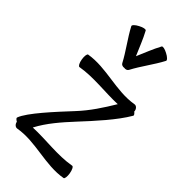

<svg xmlns="http://www.w3.org/2000/svg" viewBox="-291 -1008 1141 1141"><g transform="rotate(45 280.0 -437.0)"><path d="M308 -685C343 -752 391 -812 426 -879C430 -886 415 -901 393 -912C371 -924 351 -928 347 -921C321 -873 302 -822 280 -772C258 -822 239 -873 213 -921C209 -928 189 -924 167 -912C145 -901 130 -886 134 -879C169 -812 217 -752 252 -685C257 -676 268 -672 280 -674C292 -672 303 -676 308 -685ZM85 31C219 7 354 68 488 44C495 43 498 22 494 -2C490 -27 480 -46 472 -44C365 -25 255 -44 146 -39C186 -115 244 -181 303 -245C381 -329 469 -425 519 -511C522 -515 516 -524 505 -533C505 -536 505 -537 505 -538C502 -555 488 -567 475 -564C341 -541 206 -601 72 -578C65 -576 62 -555 66 -531C70 -506 80 -488 88 -489C192 -507 299 -490 405 -494C361 -421 315 -350 257 -288C177 -202 59 -75 38 -15C36 -10 43 -3 55 4C58 22 72 33 85 31Z"/></g></svg>

Font: Nupuram
Style: Regular
Weight: 400
Designer: Santhosh Thottingal (santhosh.thottingal@gmail.com)
Foundry: SMC
Version: Version 1.000